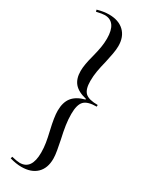

<svg xmlns="http://www.w3.org/2000/svg" viewBox="-236 -786 778 1002"><g transform="rotate(30 152.5 -285.0)"><path d="M115 -175Q115 -137 132 -65Q141 -27 145.5 1Q150 29 150 58Q150 160 79 160Q64 160 30 152L27 163Q65 174 97 174Q156 174 188.5 142.5Q221 111 221 54Q221 34 216 5.5Q211 -23 205 -52Q195 -96 190 -129.5Q185 -163 185 -196Q185 -252 206 -273.5Q227 -295 281 -295V-305Q227 -305 206 -324.5Q185 -344 185 -395Q185 -425 190 -454Q195 -483 205 -523Q211 -550 216 -577Q221 -604 221 -625Q221 -681 188 -712.5Q155 -744 97 -744Q65 -744 27 -733L30 -722Q64 -730 79 -730Q114 -730 132 -704.5Q150 -679 150 -629Q150 -602 145.5 -575.5Q141 -549 132 -514Q115 -452 115 -415Q115 -368 138 -341Q161 -314 212 -302V-298Q162 -285 138.5 -255.5Q115 -226 115 -175Z"/></g></svg>

Font: Libre Caslon Display
Style: Regular
Weight: 400
Designer: Pablo Impallari, Rodrigo Fuenzalida
Foundry: Pablo Impallari, Rodrigo Fuenzalida
Version: Version 1.100; ttfautohint (v1.6) -l 8 -r 50 -G 200 -x 14 -D